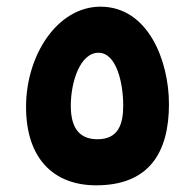

<svg xmlns="http://www.w3.org/2000/svg" viewBox="-20 -555 584 575"><path d="M268 0C427 0 486 -99 486 -243C486 -374 423 -535 281 -535C152 -535 58 -390 58 -235C58 -82 139 0 268 0ZM272 -138C230 -138 192 -158 192 -238C192 -310 220 -397 275 -397C329 -397 349 -306 349 -239C349 -184 335 -138 272 -138Z"/></svg>

Font: Noto Sans Arabic UI SmCn
Style: Bold
Weight: 700
Width: 4
Designer: Monotype Design Team, Nadine Chahine and Nizar Qandah
Foundry: Monotype Imaging Inc.
Version: Version 2.010